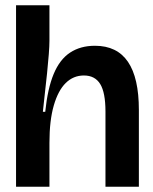

<svg xmlns="http://www.w3.org/2000/svg" viewBox="-20 -710 583 730"><path d="M41 0V-252V-690H168V-555Q168 -536 165.5 -503.5Q163 -471 159 -432Q155 -393 150.5 -354.5Q146 -316 143 -285H152Q161 -373 184 -428.5Q207 -484 246.5 -510Q286 -536 341 -536Q425 -536 466.5 -475Q508 -414 508 -292V0H381V-286Q381 -358 361 -390.5Q341 -423 299 -423Q259 -423 230 -394.5Q201 -366 184.5 -309Q168 -252 168 -167V0Z"/></svg>

Font: Bricolage Grotesque 96pt ExtraBold 96pt SemiBold
Style: Regular
Weight: 600
Version: Version 1.001;gftools[0.9.33.dev8+g029e19f]